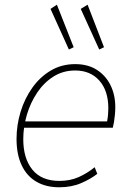

<svg xmlns="http://www.w3.org/2000/svg" viewBox="-20 -794 558 822"><path d="M233.4 7.8Q176.8 7.8 135.7 -16.1Q94.7 -40 72.8 -86.4Q50.8 -132.8 50.8 -199.2Q50.8 -258.3 68.1 -315.2Q85.4 -372.1 118.2 -418.2Q150.9 -464.4 197.3 -491.9Q243.7 -519.5 301.8 -519.5Q356.4 -519.5 394.8 -494.9Q433.1 -470.2 453.4 -428.7Q473.6 -387.2 473.6 -335.4Q473.6 -319.3 471.9 -301.8Q470.2 -284.2 467.8 -269.8Q465.3 -255.4 462.9 -247.1H76.2L82 -274.4H438.5Q441.4 -289.6 442.6 -303.7Q443.8 -317.9 443.8 -330.1Q443.8 -405.3 405.5 -448.7Q367.2 -492.2 301.8 -492.2Q250 -492.2 209 -466.3Q168 -440.4 139.2 -397.5Q110.4 -354.5 95 -302.5Q79.6 -250.5 79.6 -198.2Q79.6 -115.7 118.7 -67.6Q157.7 -19.5 234.4 -19.5Q279.8 -19.5 316.4 -35.6Q353 -51.8 385.3 -78.1L396.5 -49.8Q368.7 -27.8 327.4 -10Q286.1 7.8 233.4 7.8ZM274.9 -582 196.3 -755.9 223.6 -773.9 295.4 -591.8ZM404.8 -582 325.7 -755.9 355 -773.9 425.3 -591.8Z"/></svg>

Font: Reddit Sans ExtraLight
Style: Italic
Weight: 250
Italic angle: -11.25°
Designer: Stephen Hutchings
Version: Version 1.013